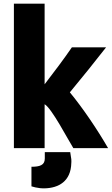

<svg xmlns="http://www.w3.org/2000/svg" viewBox="-20 -800 611 1050"><path d="M225 67V32H364C367 50 369 63 370 71C371 81 370 87 370 91C368 192 300 228 225 230C217 230 208 230 199 229C182 227 163 223 152 219V112C198 112 225 103 225 67ZM571 10H381C352 -36 263 -208 224 -230V10H56V-780H224V-339C275 -405 332 -481 373 -541H560C499 -463 427 -373 362 -295C434 -208 514 -89 571 10Z"/></svg>

Font: Repo ExtraBold
Style: Bold
Weight: 700
Designer: Stefan Peev
Foundry: Context Ltd
Version: Version 1.502